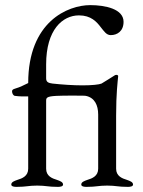

<svg xmlns="http://www.w3.org/2000/svg" viewBox="-20 -726 558 749"><path d="M44 3C84 3 90 -2 125 -2C160 -2 166 3 206 3C213 3 226 2 226 -6C226 -16 214 -20 203 -24C183 -30 160 -39 160 -68V-332C160 -344 161 -350 200 -352C218 -353 241 -353 261 -353C289 -353 312 -353 315 -352C349 -345 363 -316 363 -279V-68C363 -39 340 -30 320 -24C309 -20 297 -16 297 -6C297 2 310 3 317 3C357 3 363 -2 398 -2C433 -2 439 3 479 3C486 3 499 2 499 -6C499 -16 487 -20 476 -24C456 -30 433 -39 433 -68V-275C433 -362 439 -406 441 -429C441 -434 434 -435 429 -433C411 -422 395 -411 376 -400C367 -396 338 -393 302 -393C265 -393 222 -396 185 -400C172 -402 160 -404 160 -420V-475C160 -610 224 -666 288 -666C335 -666 357 -641 373 -620C386 -604 395 -589 412 -589C437 -589 462 -604 462 -641C462 -691 391 -706 332 -706C245 -706 90 -642 90 -402C72 -394 62 -387 38 -380C31 -378 27 -375 27 -370C27 -361 32 -353 38 -352C59 -349 76 -350 90 -350V-68C90 -39 67 -30 47 -24C36 -20 24 -16 24 -6C24 2 37 3 44 3Z"/></svg>

Font: Garamond-Math
Style: Regular
Weight: 400
Version: Version 2019-08-16